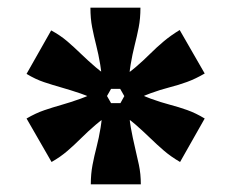

<svg xmlns="http://www.w3.org/2000/svg" viewBox="-20 -774 601 499"><path d="M114 -353 49 -466Q73 -480 95 -487.5Q117 -495 140 -501.5Q163 -508 189.5 -517.5Q216 -527 247 -544L280 -486Q250 -468 229 -450Q208 -432 191 -415Q174 -398 155.5 -382Q137 -366 114 -353ZM215 -754H345Q345 -726 340.5 -703Q336 -680 330 -656.5Q324 -633 319.5 -606Q315 -579 314 -543H246Q245 -579 240.5 -606Q236 -633 230 -656.5Q224 -680 219.5 -703Q215 -726 215 -754ZM49 -582 113 -695Q137 -682 155 -666.5Q173 -651 190.5 -634Q208 -617 229 -599Q250 -581 280 -563L247 -505Q216 -522 189.5 -531Q163 -540 140 -546.5Q117 -553 94.5 -560.5Q72 -568 49 -582ZM216 -295Q216 -322 220.5 -345.5Q225 -369 231 -392Q237 -415 241.5 -442.5Q246 -470 247 -506H315Q315 -470 320 -442.5Q325 -415 330.5 -392Q336 -369 341 -345.5Q346 -322 346 -295ZM314 -505 281 -563Q311 -581 332 -599Q353 -617 370 -634Q387 -651 405.5 -666.5Q424 -682 447 -696L512 -583Q488 -569 466 -561Q444 -553 420.5 -547Q397 -541 371 -531.5Q345 -522 314 -505ZM448 -353Q424 -367 406 -382.5Q388 -398 370.5 -415Q353 -432 332.5 -450Q312 -468 282 -486L314 -544Q346 -527 372 -517.5Q398 -508 421 -502Q444 -496 466.5 -488Q489 -480 512 -466Z"/></svg>

Font: Roboto Serif ExtraBold
Style: Regular
Weight: 800
Designer: Greg Gazdowicz
Foundry: Commercial Type
Version: Version 1.008